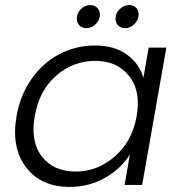

<svg xmlns="http://www.w3.org/2000/svg" viewBox="-20 -735 715 763"><path d="M45.9 -273.9Q60.5 -357.9 106 -422.1Q151.4 -486.3 216.8 -520.3Q282.2 -554.2 356.9 -554.2Q435.1 -554.2 484.6 -517.8Q534.2 -481.4 549.8 -425.8L570.8 -545.9H641.1L544.9 0H475.1L496.1 -121.1Q461.9 -65.4 398.2 -28.8Q334.5 7.8 256.8 7.8Q143.6 7.8 83.7 -69.8Q23.9 -147.5 45.9 -273.9ZM522.9 -272.9Q541 -372.6 493.2 -432.9Q445.3 -493.2 358.9 -493.2Q271 -493.2 203.4 -434.3Q135.7 -375.5 118.2 -273.9Q100.1 -172.9 146.5 -113Q192.9 -53.2 280.8 -53.2Q367.2 -53.2 436.3 -113.3Q505.4 -173.3 522.9 -272.9ZM323.2 -623Q306.2 -623 295.7 -634Q285.2 -645 285.2 -661.1Q285.2 -682.6 301.3 -698.7Q317.4 -714.8 338.9 -714.8Q355.5 -714.8 366.2 -704.1Q377 -693.4 377 -676.8Q377 -655.3 360.6 -639.2Q344.2 -623 323.2 -623ZM477.1 -623Q460 -623 449.5 -634Q439 -645 439 -661.1Q439 -682.6 455.6 -698.7Q472.2 -714.8 494.1 -714.8Q510.3 -714.8 520.5 -704.6Q530.8 -694.3 530.8 -678.2Q530.8 -656.2 514.4 -639.6Q498 -623 477.1 -623Z"/></svg>

Font: SVN-Poppins Light
Style: Italic
Weight: 300
Italic angle: -10°
Designer: Ninad Kale (Devanagari), Jonny Pinhorn (Latin)
Foundry: Indian Type Foundry
Version: Version 3.002 2017